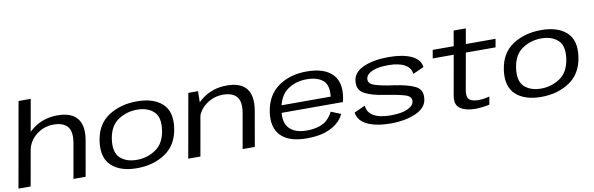

<svg xmlns="http://www.w3.org/2000/svg" viewBox="-52 -1263 5407 1747"><g transform="rotate(-10 2652.0 -389.0)"><path d="M8.5 0H121L260 -785H147.5ZM516.5 0H629L686 -325Q709.5 -459.5 654.8 -527.2Q600 -595 473 -595Q338 -595 241 -518.2Q144 -441.5 130 -362L177.5 -320.5Q192.5 -407.5 262.8 -463Q333 -518.5 423 -518.5Q511.5 -518.5 551.5 -471.8Q591.5 -425 572.5 -318.5Z M1104 4.5Q1256 4.5 1366.5 -69.2Q1477 -143 1499.5 -296.5Q1521 -447.5 1439.8 -521.2Q1358.5 -595 1206.5 -595Q1054 -595 943 -522.5Q832 -450 810 -296.5Q789 -145.5 870.2 -70.5Q951.5 4.5 1104 4.5ZM1115.5 -70.5Q1018.5 -70.5 962.2 -123Q906 -175.5 923 -295.5Q940.5 -415 1019 -467.5Q1097.5 -520 1194.5 -520Q1291.5 -520 1348 -468Q1404.5 -416 1387 -295.5Q1369.5 -176.5 1290.8 -123.5Q1212 -70.5 1115.5 -70.5Z M1577 0H1689.5L1769 -452L1771 -589.5H1681.5ZM2079.5 0H2192L2248.5 -323.5Q2272 -458 2218.8 -526.5Q2165.5 -595 2038 -595Q1903 -595 1805 -518.2Q1707 -441.5 1693 -362L1740.5 -320.5Q1755.5 -407.5 1827 -463Q1898.5 -518.5 1988.5 -518.5Q2076.5 -518.5 2115.5 -471.8Q2154.5 -425 2135.5 -318.5Z M2671.5 5.5 2684 -65Q2577 -65 2524 -120.5Q2470.5 -175.5 2490 -295Q2509.5 -418.5 2586 -472Q2662.5 -524.5 2762.5 -524.5Q2865.5 -524.5 2918.5 -475Q2963.5 -429.5 2951 -331H2484L2472 -263H3051.5Q3057 -279 3060 -297.5Q3085.5 -443 3010 -519Q2934.5 -594.5 2775 -594.5Q2621.5 -594.5 2514 -519.5Q2407 -445 2382 -295.5Q2358.5 -148.5 2434.5 -71Q2511 5.5 2671.5 5.5ZM2684 -65 2671.5 5.5Q2763 5.5 2830 -13.5Q2896.5 -32.5 2947 -71.5Q2996.5 -109 3017.5 -159.5L2927.5 -196Q2908 -157 2877 -126Q2845 -95.5 2796 -80Q2746 -65 2684 -65Z M3449 4.5Q3583.5 4.5 3680.8 -38.5Q3778 -81.5 3787 -163.5Q3797.5 -246.5 3731.8 -280.5Q3666 -314.5 3530 -333.5Q3423 -348 3362.5 -367.8Q3302 -387.5 3307.5 -432.5Q3312 -472.5 3365.8 -497.2Q3419.5 -522 3515.5 -522Q3614.5 -522 3669.2 -490.2Q3724 -458.5 3727.5 -404L3829.5 -449.5Q3820.5 -521 3741 -557.5Q3661.5 -594 3528 -594Q3394.5 -594 3301 -553.5Q3207.5 -513 3198.5 -433.5Q3188 -350 3253.5 -314Q3319 -278 3443 -260.5Q3555.5 -243 3619 -224.5Q3682.5 -206 3677 -159.5Q3672.5 -119.5 3616.8 -93.8Q3561 -68 3460.5 -68Q3358 -68 3302.2 -101Q3246.5 -134 3242.5 -196.5L3140.5 -150Q3152.5 -72 3235 -33.8Q3317.5 4.5 3449 4.5Z M4224.5 7Q4295 7 4360.5 -8.5L4373.5 -81.5Q4321.5 -66.5 4271.5 -66.5Q4215 -66.5 4188 -88.5Q4161 -110.5 4172 -175L4232 -512H4506.5L4520 -588.5H4245.5L4270 -729H4157.5L4133.5 -588.5H3939.5L3926 -512H4120L4055.5 -148.5Q4040 -60.5 4091.2 -26.8Q4142.5 7 4224.5 7Z M4839 4.5Q4991 4.5 5101.5 -69.2Q5212 -143 5234.5 -296.5Q5256 -447.5 5174.8 -521.2Q5093.5 -595 4941.5 -595Q4789 -595 4678 -522.5Q4567 -450 4545 -296.5Q4524 -145.5 4605.2 -70.5Q4686.5 4.5 4839 4.5ZM4850.5 -70.5Q4753.5 -70.5 4697.2 -123Q4641 -175.5 4658 -295.5Q4675.5 -415 4754 -467.5Q4832.5 -520 4929.5 -520Q5026.5 -520 5083 -468Q5139.5 -416 5122 -295.5Q5104.5 -176.5 5025.8 -123.5Q4947 -70.5 4850.5 -70.5Z"/></g></svg>

Font: Anybody Expanded
Style: Italic
Weight: 400
Width: 7
Italic angle: -10°
Version: Version 1.113;gftools[0.9.25]